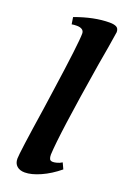

<svg xmlns="http://www.w3.org/2000/svg" viewBox="-144 -778 550 836"><g transform="rotate(20 130.5 -360.0)"><path d="M37 -36Q37 -63 70 -279L83 -370Q116 -599 116 -644Q116 -656 107 -662Q98 -668 83 -668Q68 -668 59 -666L54 -698Q141 -730 212 -730Q233 -730 244 -724Q255 -718 255 -701Q245 -634 228 -539Q172 -196 168 -102Q168 -90 171.5 -82.5Q175 -75 187 -75Q194 -75 205.5 -78Q217 -81 228 -88L241 -60Q201 -27 159.5 -8.5Q118 10 87 10Q64 10 50.5 -2Q37 -14 37 -36Z"/></g></svg>

Font: Unna
Style: Bold Italic
Weight: 700
Italic angle: -8.05°
Designer: Jorge de Buen Unna
Foundry: Omnibus-Type
Version: Version 2.008